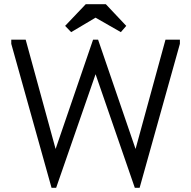

<svg xmlns="http://www.w3.org/2000/svg" viewBox="-20 -890 916 920"><path d="M227 10H249L460 -598H416L626 10H649L842 -680V-700H773L618 -134H644L450 -700H426L232 -134H258L103 -700H34V-680ZM391 -870 292 -766 321 -736 476 -828 400 -827 559 -736 585 -766 487 -870Z"/></svg>

Font: Tilda Sans VF
Style: Regular
Weight: 400
Designer: ParaType Ltd
Foundry: ParaType Ltd
Version: Version 1.010